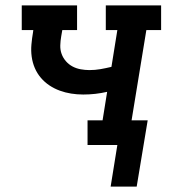

<svg xmlns="http://www.w3.org/2000/svg" viewBox="-20 -540 640 715"><path d="M392 155 417 0H306V-92H362L379 -198Q357 -193 335 -190.5Q313 -188 290 -188Q267 -188 245 -191.5Q223 -195 202.5 -202.5Q182 -210 164 -222Q146 -234 132 -250.5Q118 -267 109.5 -287Q101 -307 98 -329Q95 -351 97 -374Q99 -397 103 -420L104 -428H61V-520H267V-428H212L208 -405Q205 -388 204.5 -371Q204 -354 209.5 -339Q215 -324 225.5 -312Q236 -300 250 -292.5Q264 -285 280.5 -282Q297 -279 313 -279Q334 -279 354 -282.5Q374 -286 395 -291L417 -428H374V-520H580V-428H525L470 -92H530L489 155Z"/></svg>

Font: Iosevka Etoile SmBdObl
Style: Regular
Weight: 600
Italic angle: -9°
Designer: Belleve Invis
Foundry: Belleve Invis
Version: Version 15.5.2; ttfautohint (v1.8.4)